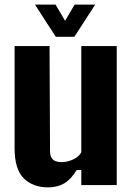

<svg xmlns="http://www.w3.org/2000/svg" viewBox="-20 -799 571 829"><path d="M188 10Q122 10 82.5 -29.2Q43 -68.5 43 -159V-600H194L196 -146Q196 -122 208 -110.5Q220 -99 247 -99Q271 -99 296.2 -110.8Q321.5 -122.5 331 -142V-600H484V0H331V-65H311Q286.5 -24.5 257.2 -7.2Q228 10 188 10ZM221 -640 131 -779H220L261 -709L302 -779H391L301 -640Z"/></svg>

Font: Big Shoulders Text Thin Black
Style: Regular
Weight: 900
Version: Version 2.002